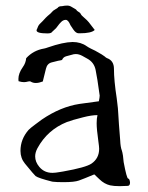

<svg xmlns="http://www.w3.org/2000/svg" viewBox="-20 -653 521 677"><path d="M165 -43.5Q174.8 -43.5 190.9 -46.4L202.6 -48.3Q282.7 -62.5 302.7 -76.2Q329.6 -94.7 329.6 -128.4Q329.6 -135.3 326.7 -155.8Q320.8 -197.8 320.8 -218.3Q320.8 -235.4 323.7 -247.1Q302.7 -247.1 272.5 -239.3Q233.4 -229.5 215.8 -222.7Q147.5 -195.3 112.3 -130.9Q104 -115.7 104 -101.6Q104 -82 118.7 -64.5Q136.2 -43.5 165 -43.5ZM402.3 3.4Q380.9 3.4 368.2 0.5Q347.7 -4.4 331.1 -20.5L312.5 -38.1Q273.9 -22 258.1 -16.4Q242.2 -10.7 204.1 -10.7Q178.7 -10.7 167 -12.2L163.6 -12.7Q115.2 -24.9 105.5 -32.2Q101.1 -35.6 67.9 -76.2Q52.2 -95.2 52.2 -121.1Q52.2 -162.1 80.6 -194.8Q85.4 -200.2 104.5 -214.4Q121.6 -226.6 127.4 -231.4Q193.4 -276.4 260.3 -286.6L328.6 -295.9Q331.5 -310.5 331.5 -315.9Q322.8 -379.9 317.1 -406.7Q311.5 -433.6 287.6 -446.3Q278.8 -451.7 270 -456.1Q258.3 -462.4 247.1 -462.4Q240.2 -462.4 233.4 -460Q223.6 -457.5 213.4 -454.6Q203.1 -451.7 199.2 -442.4Q198.7 -440.9 191.9 -439.9Q185.1 -439 177.5 -436.8Q169.9 -434.6 162.6 -433.1Q146.5 -429.2 142.1 -411.1L130.9 -365.7Q117.2 -360.4 106.4 -360.4Q96.2 -360.4 88.4 -365.2Q87.4 -366.2 85 -366.2Q83.5 -366.2 81.5 -366Q79.6 -365.7 77.4 -365.2Q75.2 -364.7 72 -364Q68.8 -363.3 64.9 -363.3Q56.2 -363.3 45.4 -366.7L44.9 -374.5Q44.9 -394.5 60.5 -416.5Q70.8 -430.7 72.3 -447.8Q97.7 -475.6 135.7 -481.9Q141.1 -482.9 148.9 -485.8Q202.6 -504.4 235.8 -504.9Q265.1 -504.9 285.6 -490.2Q291 -486.3 300.8 -481.4Q308.6 -478 315.9 -474.1Q344.2 -458.5 348.9 -454.1Q353.5 -449.7 356.9 -448.2Q381.8 -439.5 381.8 -410.2Q381.8 -369.6 391.6 -306.2Q397 -264.6 397 -252.4Q397 -248 399.4 -214.4L403.8 -158.2Q404.8 -134.3 409.7 -122.1Q411.6 -116.7 413.6 -104L416 -81.5Q426.8 -23.9 431.9 -23.4Q437 -22.9 438.5 -9.8Q438.5 2 430.7 2.4Q415 3.4 402.3 3.4ZM147.5 -535.2Q108.9 -535.2 108.9 -545.9Q108.9 -548.3 110.4 -550.3Q114.3 -562.5 120.1 -568.4Q123.5 -571.3 130.9 -579.1Q142.1 -591.8 147.9 -596.7Q158.2 -604.5 167.5 -615.2L183.6 -625.5Q186.5 -631.3 199.2 -631.3Q207 -633.3 217.3 -633.3Q225.6 -633.3 233.4 -628.2Q241.2 -623 248 -619.6Q251 -614.3 257.1 -611.1Q263.2 -607.9 265.6 -602.1Q267.6 -598.6 272.9 -594.2Q289.6 -579.6 293 -574.7Q298.3 -568.4 314 -547.4Q302.7 -535.6 260.7 -535.6H257.3Q247.6 -535.6 238.3 -549.3Q235.4 -554.2 228.5 -564Q220.7 -583 211.9 -583Q203.1 -583 195.8 -575.7Q191.4 -572.3 177.7 -553.7Q170.9 -547.9 164.1 -541Q161.1 -535.2 147.5 -535.2Z"/></svg>

Font: Kurland
Style: Regular
Weight: 400
Designer: GGBot
Version: 0.22